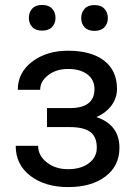

<svg xmlns="http://www.w3.org/2000/svg" viewBox="-20 -741 548 770"><path d="M358.9 -383.8Q358.9 -420.9 330.6 -442.6Q302.2 -464.4 252.9 -464.4Q205.1 -464.4 173.1 -439.5Q141.1 -414.6 141.1 -380.9H51.3Q51.3 -449.7 108.9 -493.7Q166.5 -537.6 252.9 -537.6Q345.7 -537.6 397.5 -497.8Q449.2 -458 449.2 -384.3Q449.2 -348.6 427.7 -318.8Q406.2 -289.1 366.7 -271.5Q459 -240.2 459 -148.4Q459 -75.7 402.8 -33.2Q346.7 9.3 252.9 9.3Q161.6 9.3 102.3 -35.4Q43 -80.1 43 -156.2H132.8Q132.8 -117.7 167.2 -90.1Q201.7 -62.5 252.9 -62.5Q304.7 -62.5 336.4 -86.4Q368.2 -110.4 368.2 -148.4Q368.2 -192.9 341.6 -212.2Q314.9 -231.4 258.8 -231.4H168.5V-307.6H266.6Q358.9 -310.1 358.9 -383.8ZM95.7 -669.4Q95.7 -691.4 109.1 -706.3Q122.6 -721.2 148.9 -721.2Q175.3 -721.2 189 -706.3Q202.6 -691.4 202.6 -669.4Q202.6 -647.5 189 -632.8Q175.3 -618.2 148.9 -618.2Q122.6 -618.2 109.1 -632.8Q95.7 -647.5 95.7 -669.4ZM305.7 -668.5Q305.7 -690.4 319.1 -705.6Q332.5 -720.7 358.9 -720.7Q385.3 -720.7 398.9 -705.6Q412.6 -690.4 412.6 -668.5Q412.6 -646.5 398.9 -631.8Q385.3 -617.2 358.9 -617.2Q332.5 -617.2 319.1 -631.8Q305.7 -646.5 305.7 -668.5Z"/></svg>

Font: Noboto
Style: Regular
Weight: 400
Designer: Google
Version: Version 2.001101; 2014